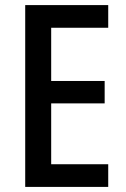

<svg xmlns="http://www.w3.org/2000/svg" viewBox="-20 -734 495 754"><path d="M405 0V-89H181V-328H391V-416H181V-625H405V-714H79V0Z"/></svg>

Font: Noto Sans Tamil Condensed Medium
Style: Regular
Weight: 500
Width: 3
Designer: Jelle Bosma - Monotype Design Team
Foundry: Monotype Imaging Inc.
Version: Version 2.004